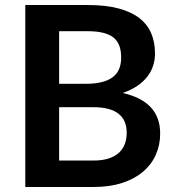

<svg xmlns="http://www.w3.org/2000/svg" viewBox="-20 -743 698 763"><path d="M80.5 0V-723H329.5Q400.5 -723 451 -709.5Q501.5 -696 533.8 -671Q566 -646 581 -610.5Q596 -575 596 -530.5Q596 -505 588.5 -481.8Q581 -458.5 565.2 -438.2Q549.5 -418 525.2 -401.5Q501 -385 467.5 -373.5Q616.5 -340 616.5 -212.5Q616.5 -166.5 599 -127.5Q581.5 -88.5 548 -60.2Q514.5 -32 465.5 -16Q416.5 0 353.5 0ZM215 -317V-105H351Q388.5 -105 414 -114Q439.5 -123 454.8 -138Q470 -153 476.8 -173Q483.5 -193 483.5 -215.5Q483.5 -239 476 -257.8Q468.5 -276.5 452.5 -289.8Q436.5 -303 411.2 -310Q386 -317 350.5 -317ZM215 -410H322Q391 -410 426.2 -435Q461.5 -460 461.5 -514.5Q461.5 -571 429.5 -595Q397.5 -619 329.5 -619H215Z"/></svg>

Font: Lato
Style: Bold
Weight: 700
Designer: Lukasz Dziedzic
Foundry: tyPoland Lukasz Dziedzic
Version: Version 2.007; 2014-02-27